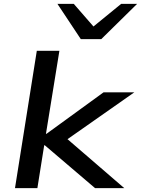

<svg xmlns="http://www.w3.org/2000/svg" viewBox="-20 -966 724 986"><path d="M57 0 169 -705H285L216 -279H219L512 -492H670L302 -234L298 -276L618 0H468L210 -220H207L172 0ZM395 -765 275 -946H359L460 -830L602 -946H684L500 -765Z"/></svg>

Font: Nunito Sans 10pt Expanded SemiBold
Style: Italic
Weight: 600
Width: 7
Italic angle: -9°
Designer: Vernon Adams
Foundry: Vernon Adams
Version: Version 3.101;gftools[0.9.27]